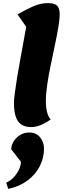

<svg xmlns="http://www.w3.org/2000/svg" viewBox="-20 -795 425 1239"><path d="M183 25Q122 25 96 -13Q70 -51 70 -129Q70 -151 75.5 -194Q81 -237 90 -292Q99 -347 110 -406.5Q121 -466 131 -522Q141 -578 149 -622L93 -702Q146 -733 194 -754Q242 -775 290 -775Q332 -775 348.5 -758.5Q365 -742 365 -704Q365 -669 356 -616.5Q347 -564 334 -502.5Q321 -441 307.5 -376Q294 -311 285 -251Q276 -191 276 -142Q276 -103 283.5 -72.5Q291 -42 307 -24Q237 25 183 25ZM33 424 20 384Q50 370 71 346.5Q92 323 103.5 297Q115 271 115 249L52 168Q54 139 70 114.5Q86 90 112 75Q138 60 168 60Q214 60 239 91.5Q264 123 264 164Q264 225 236 279Q208 333 156 371Q104 409 33 424Z"/></svg>

Font: Lemon
Style: Regular
Weight: 400
Designer: Eduardo Rodriguez Tunni
Foundry: Eduardo Rodriguez Tunni
Version: Version 1.003; ttfautohint (v1.8.4.7-5d5b);gftools[0.9.24]